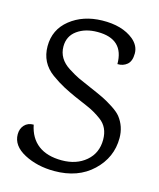

<svg xmlns="http://www.w3.org/2000/svg" viewBox="-108 -769 711 860"><g transform="rotate(15 248.0 -338.5)"><path d="M406 -650Q438 -623 438 -587Q438 -551 419.5 -535.5Q401 -520 375 -521Q375 -637 253 -637Q196 -637 158.5 -610Q121 -583 121 -535Q121 -478 176 -443Q206 -424 225 -415Q244 -406 285 -388.5Q326 -371 348.5 -360Q371 -349 398 -331.5Q425 -314 438 -298Q470 -257 470 -203Q470 -113 402.5 -49Q335 15 225 15Q146 15 85.5 -17Q25 -49 25 -102Q25 -128 40.5 -145Q56 -162 83 -162Q95 -102 136 -71Q177 -40 245 -40Q313 -40 357 -77.5Q401 -115 401 -177Q401 -235 360 -265Q328 -289 291.5 -304.5Q255 -320 228 -332Q201 -344 173.5 -358.5Q146 -373 114 -396Q52 -441 52 -518Q52 -595 111.5 -642.5Q171 -690 259 -692Q352 -694 406 -650Z"/></g></svg>

Font: Karma
Style: Regular
Weight: 400
Designer: Joana Correia
Foundry: Indian Type Foundry
Version: Version 1.202;PS 1.0;hotconv 1.0.78;makeotf.lib2.5.61930; tt